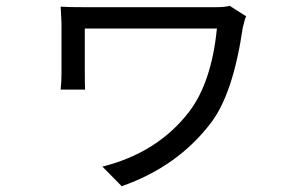

<svg xmlns="http://www.w3.org/2000/svg" viewBox="-20 -560 1040 660"><path d="M769.5 -540 826.2 -503.9Q822.3 -498 814.5 -464.8Q781.2 -237.3 705.1 -137.7Q590.8 12.7 398.4 80.1L332 12.7Q519.5 -34.2 627.9 -172.9Q707 -274.4 725.6 -461.9H271.5V-307.6Q271.5 -271.5 272.5 -252H188.5Q191.4 -281.2 191.4 -307.6V-480.5Q191.4 -487.3 188.5 -537.1Q210.9 -535.2 278.3 -535.2H717.8Q753.9 -535.2 769.5 -540Z"/></svg>

Font: GenEi Gothic M Regular
Style: Regular
Weight: 400
Designer: o_tamon (Modified); [Source Han Sans]
Ryoko NISHIZUKA  (kana & ideographs); Paul D. Hunt (Latin, Greek & Cyrillic); Wenl
Version: Version 1.1a;Original Version 1.004